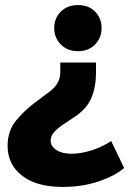

<svg xmlns="http://www.w3.org/2000/svg" viewBox="-20 -557 520 758"><path d="M288 -355Q246 -355 220 -381.5Q194 -408 194 -446Q194 -485 220 -511Q246 -537 288 -537Q330 -537 355.5 -511Q381 -485 381 -446Q381 -408 355.5 -381.5Q330 -355 288 -355ZM228 181Q124 181 67 136.5Q10 92 10 19Q10 -40 42.5 -80Q75 -120 118 -152L178 -197Q218 -228 218 -271V-310H359V-269Q359 -215 341 -171Q323 -127 271 -93L230 -66Q206 -50 193 -34.5Q180 -19 180 -2Q180 21 203 35.5Q226 50 263 50Q297 50 338.5 37.5Q380 25 419 0L470 106Q435 137 370 159Q305 181 228 181Z"/></svg>

Font: Braah One
Style: Regular
Weight: 400
Designer: Ashish Kumar
Foundry: Ashish Kumar
Version: Version 1.001; ttfautohint (v1.8.4.7-5d5b);gftools[0.9.29]